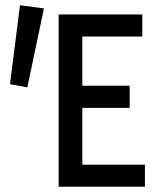

<svg xmlns="http://www.w3.org/2000/svg" viewBox="-20 -710 640 730"><path d="M203 0V-655H521V-571H293V-384H473V-300H293V-84H531V0ZM84 -378 18 -390 56 -690 147 -678Z"/></svg>

Font: SauceCodePro Nerd Font Mono
Style: Regular
Weight: 500
Monospace: yes
Designer: Paul D. Hunt, Teo Tuominen
Foundry: Adobe Systems Incorporated
Version: Version 2.030;PS 1.000;hotconv 16.6.51;makeotf.lib2.5.65220;